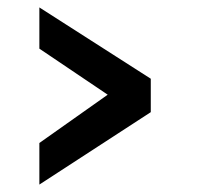

<svg xmlns="http://www.w3.org/2000/svg" viewBox="-20 -508 600 517"><path d="M86 -123V-11L386 -206V-296L86 -488V-377L270 -253Z"/></svg>

Font: RazerF5 SemiBold
Style: Regular
Weight: 600
Foundry: Razer Inc.
Version: Version 2